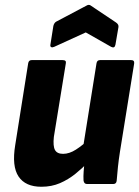

<svg xmlns="http://www.w3.org/2000/svg" viewBox="-20 -738 558 770"><path d="M146 11Q82 11 54.5 -30Q27 -71 41 -156L93 -484Q95 -497 107 -497H231Q247 -497 244 -484L196 -189Q192 -152 200.5 -136.5Q209 -121 233 -121Q258 -121 284.5 -138Q311 -155 337 -180L335 -89Q311 -64 282.5 -41Q254 -18 220.5 -3.5Q187 11 146 11ZM329 0Q317 0 315 -14Q314 -31 315.5 -50.5Q317 -70 319 -90L313 -146L367 -484Q369 -497 381 -497H506Q520 -497 518 -483L461 -129Q456 -97 453 -68.5Q450 -40 448 -14Q447 0 434 0ZM197 -550Q190 -547 185.5 -549Q181 -551 182 -558L194 -634Q197 -646 205 -651L326 -715Q337 -722 345 -715L445 -648Q457 -640 455 -629L443 -559Q440 -543 426 -550L324 -608Z"/></svg>

Font: Sofia Sans Semi Condensed Black
Style: Italic
Weight: 900
Italic angle: -9°
Version: Version 4.100